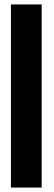

<svg xmlns="http://www.w3.org/2000/svg" viewBox="-20 -731 243 864"><path d="M29.2 113H167.5V-711H29.2Z"/></svg>

Font: Anybody Thin
Style: Regular
Weight: 100
Designer: Tyler Finck
Foundry: Etcetera Type Company
Version: Version 1.114;gftools[0.9.25]